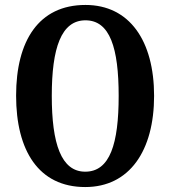

<svg xmlns="http://www.w3.org/2000/svg" viewBox="-20 -745 687 775"><path d="M324 10C503 10 602 -137 602 -358C602 -580 503 -725 325 -725C136 -725 45 -580 45 -359C45 -137 136 10 324 10ZM324 -52C227 -52 189 -165 189 -358C189 -551 227 -663 325 -663C424 -663 459 -551 459 -358C459 -165 424 -52 324 -52Z"/></svg>

Font: Noto Serif Devanagari ExtraCondensed
Style: Bold
Weight: 700
Width: 2
Designer: Universal Thirst, Indian Type Foundry and the Monotype Design Team
Foundry: Monotype Imaging Inc.
Version: Version 2.004